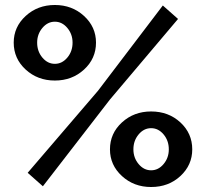

<svg xmlns="http://www.w3.org/2000/svg" viewBox="-20 -740 826 770"><path d="M35 -569Q35 -632 83 -676Q131 -720 200 -720Q269 -720 317 -676Q365 -632 365 -569Q365 -505 317 -461Q269 -417 200 -417Q131 -417 83 -461Q35 -505 35 -569ZM271 -569Q271 -603 250 -628Q229 -653 200 -653Q171 -653 150 -628Q129 -603 129 -569Q129 -534 150 -509Q171 -484 200 -484Q229 -484 250 -509Q271 -534 271 -569ZM586 10Q517 10 469 -34Q421 -78 421 -141Q421 -205 469 -249Q517 -293 586 -293Q656 -293 703.5 -249Q751 -205 751 -141Q751 -78 703.5 -34Q656 10 586 10ZM657 -141Q657 -176 636 -201Q615 -226 586 -226Q557 -226 536 -201Q515 -176 515 -141Q515 -107 536 -82Q557 -57 586 -57Q615 -57 636 -82Q657 -107 657 -141ZM152 7 91 -47 373 -376 633 -718 694 -664 421 -341Z"/></svg>

Font: Raleway
Style: Bold
Weight: 700
Designer: Matt McInerney, Pablo Impallari, Rodrigo Fuenzalida
Foundry: Matt McInerney, Pablo Impallari, Rodrigo Fuenzalida
Version: Version 3.000